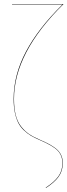

<svg xmlns="http://www.w3.org/2000/svg" viewBox="-20 -747 336 957"><path d="M295.9 -727.1V-726.1Q49.8 -483.9 49.8 -253.9Q49.8 -208 58.3 -174.1Q66.9 -140.1 84.7 -117.2Q102.5 -94.2 124.3 -79.3Q146 -64.5 178.2 -50.8Q245.1 -22.5 269 2.9Q293 28.3 293 65.9Q293 105 272.2 133.8Q251.5 162.6 209 189.9L208 188Q249.5 161.1 270.3 132.8Q291 104.5 291 65.9Q291 28.8 267.8 4.2Q244.6 -20.5 178.2 -48.8Q151.9 -60.1 133.5 -71Q115.2 -82 97.9 -98.6Q80.6 -115.2 70.3 -136Q60.1 -156.7 54 -186.3Q47.9 -215.8 47.9 -253.9Q47.9 -373.5 109.4 -489.7Q170.9 -606 292 -725.1H211.9H40V-727.1Z"/></svg>

Font: Fira Sans Compressed Two
Style: Regular
Weight: 100
Width: 1
Designer: Carrois Corporate & Edenspiekermann AG
Foundry: Carrois Corporate GbR & Edenspiekermann AG
Version: Version 4.203;PS 004.203;hotconv 1.0.88;makeotf.lib2.5.64775